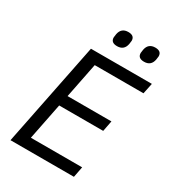

<svg xmlns="http://www.w3.org/2000/svg" viewBox="-211 -1007 1012 1122"><g transform="rotate(30 295.0 -446.0)"><path d="M303 -787Q261 -787 261 -822Q261 -827 264 -845Q273 -892 320 -892Q362 -892 362 -857Q362 -852 359 -834Q350 -787 303 -787ZM485 -787Q443 -787 443 -822Q443 -827 446 -845Q455 -892 502 -892Q544 -892 544 -857Q544 -852 541 -834Q532 -787 485 -787ZM467 0H39L179 -698H590L575 -626H246L199 -390H495L481 -318H184L135 -72H481Z"/></g></svg>

Font: Aneliza
Style: Italic
Weight: 400
Italic angle: -11.31°
Designer: Mike Abbink, Paul van der Laan, Pieter van Rosmalen
Foundry: Bold Monday
Version: Version 3.0